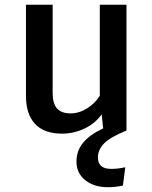

<svg xmlns="http://www.w3.org/2000/svg" viewBox="-20 -548 640 806"><path d="M511 -528V0Q442 28 416.5 54.5Q391 81 391 113Q391 161 447 161Q475 161 506 154L496 231Q463 238 434 238Q375 238 338 208.5Q301 179 301 131Q301 85 329 51Q357 17 413 -9L407 -68Q379 -29 334 -8Q289 13 241 13Q165 13 127 -28Q89 -69 89 -145V-528H201V-159Q201 -113 219.5 -92.5Q238 -72 276 -72Q312 -72 345.5 -93Q379 -114 399 -146V-528Z"/></svg>

Font: Fira Mono Medium
Style: Regular
Weight: 500
Designer: Carrois Corporate & Edenspiekermann AG
Foundry: Carrois Corporate GbR & Edenspiekermann AG
Version: Version 3.206